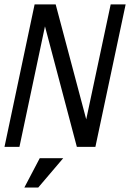

<svg xmlns="http://www.w3.org/2000/svg" viewBox="-44 -657 610 859"><path d="M382.8 0H299.8L157.2 -539.1L43 0H-23.9L110.8 -637.2H205.1L341.8 -123L451.2 -637.2H518.1ZM238.8 50.8 127 182.1H64.9L133.8 50.8Z"/></svg>

Font: Anonymous Pro
Style: Italic
Weight: 400
Italic angle: -12°
Monospace: yes
Designer: Mark Simonson
Version: Version 1.003